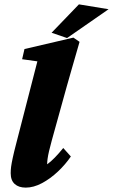

<svg xmlns="http://www.w3.org/2000/svg" viewBox="-20 -857 520 885"><path d="M98.6 7.8Q66.4 7.8 47.9 -8.8Q29.3 -25.4 29.3 -58.6Q29.3 -73.2 31.2 -88.4Q33.2 -103.5 38.6 -128.9Q43.9 -154.3 55.7 -199.2L152.3 -574.2L82 -584L92.8 -630.9L318.4 -683.6L346.7 -664.1Q326.2 -593.8 311.5 -542Q296.9 -490.2 288.1 -460L218.8 -210Q210.9 -181.6 206.1 -160.6Q201.2 -139.6 199.2 -124.5Q197.3 -109.4 197.3 -99.6Q213.9 -111.3 232.9 -130.9Q252 -150.4 271.5 -174.8L306.6 -135.7Q282.2 -99.6 247.1 -66.4Q211.9 -33.2 173.3 -12.7Q134.8 7.8 98.6 7.8ZM289.1 -681.6 217.8 -706.1 343.8 -836.9 480.5 -814.5Z"/></svg>

Font: Crimson Pro Black
Style: Italic
Weight: 900
Italic angle: -12°
Designer: Jacques Le Bailly
Foundry: Baron von Fonthausen
Version: Version 1.003